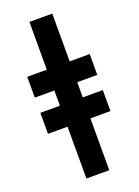

<svg xmlns="http://www.w3.org/2000/svg" viewBox="-182 -841 835 1152"><g transform="rotate(-20 235.0 -265.0)"><path d="M161 -765V-460H36V-327H161V-230H36V-96H161V235H307V-96H435V-230H307V-327H435V-460H307V-765Z"/></g></svg>

Font: Noto Sans UI SemiCondensed Black
Style: Regular
Weight: 900
Width: 4
Designer: Monotype Design Team
Foundry: Monotype Imaging Inc.
Version: 1.001